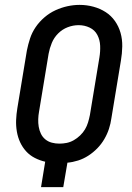

<svg xmlns="http://www.w3.org/2000/svg" viewBox="-20 -766 540 786"><path d="M148 0 165 -104Q143 -109 122.5 -119.5Q102 -130 87 -146.5Q72 -163 62.5 -183.5Q53 -204 49 -227.5Q45 -251 46 -275Q47 -299 51 -323L90 -559Q95 -584 103 -608.5Q111 -633 126 -655Q141 -677 162 -695Q183 -713 207 -724Q231 -735 256 -740.5Q281 -746 306 -746Q335 -746 362.5 -738.5Q390 -731 412.5 -716.5Q435 -702 450.5 -680Q466 -658 473.5 -631.5Q481 -605 480.5 -576Q480 -547 475 -518L436 -282Q433 -260 426 -238.5Q419 -217 407 -196.5Q395 -176 378.5 -159Q362 -142 342 -129Q322 -116 300 -109Q278 -102 256 -100L239 0ZM223 -178Q238 -178 253 -181Q268 -184 282 -192Q296 -200 308 -211.5Q320 -223 328 -236.5Q336 -250 340.5 -265Q345 -280 348 -295L387 -531Q391 -555 390 -579Q389 -603 378.5 -623Q368 -643 347 -653Q326 -663 302 -663Q279 -663 257 -654.5Q235 -646 218 -629Q201 -612 192 -590Q183 -568 179 -546L140 -310Q137 -294 136.5 -278Q136 -262 138.5 -247Q141 -232 147.5 -218.5Q154 -205 165.5 -195.5Q177 -186 192 -182Q207 -178 223 -178Z"/></svg>

Font: Iosevka Curly Medium Oblique
Style: Regular
Weight: 500
Italic angle: -9°
Monospace: yes
Designer: Belleve Invis
Foundry: Belleve Invis
Version: Version 11.1.0; ttfautohint (v1.8.3)